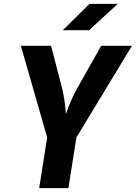

<svg xmlns="http://www.w3.org/2000/svg" viewBox="-20 -965 697 985"><path d="M181 0 222 -260 87 -730H242L299 -510Q313 -453 318 -380Q343 -453 375 -510L499 -730H657L372 -260L331 0ZM437 -810H302L439 -945H584Z"/></svg>

Font: JetBrains Mono Extra Bold
Style: Italic
Weight: 800
Italic angle: -9°
Monospace: yes
Designer: Philipp Nurullin, Konstantin Bulenkov
Foundry: JetBrains
Version: 2.002